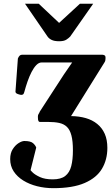

<svg xmlns="http://www.w3.org/2000/svg" viewBox="-20 -774 586 1012"><path d="M261.2 217.8Q216.3 217.8 175.5 207.5Q134.8 197.3 102.8 177.5Q70.8 157.7 52.2 129.4Q33.7 101.1 33.7 64.5Q33.7 33.2 47.1 12.2Q60.5 -8.8 78.1 -19.8Q95.7 -30.8 108.4 -30.8Q141.6 -30.8 154.3 -19.3Q167 -7.8 170.9 3.9L141.1 122.6Q139.6 122.6 151.9 134.8Q164.1 147 190.4 159.2Q216.8 171.4 257.8 171.4Q300.8 171.4 323.7 153.6Q346.7 135.7 355.5 101.6Q364.3 67.4 364.3 18.6Q364.3 -30.3 356.4 -60.1Q348.6 -89.8 332.8 -105.2Q316.9 -120.6 292.2 -126Q267.6 -131.3 234.4 -131.3H189.9Q185.5 -131.3 182.6 -136.2Q179.7 -141.1 179.7 -158.7Q179.7 -168 183.3 -173.1Q187 -178.2 189.9 -186L316.4 -380.9L360.4 -444.8H199.2Q185.1 -444.8 171.6 -431.2Q158.2 -417.5 146.5 -394.8Q134.8 -372.1 125.2 -344.7Q115.7 -317.4 108.4 -290Q106 -280.3 102.3 -277.1Q98.6 -273.9 91.8 -273.9Q86.9 -273.9 74.5 -278.1Q62 -282.2 61.5 -290.5L74.2 -465.3Q82 -485.4 95.2 -485.4H520Q525.4 -485.4 530.8 -482.4Q536.1 -479.5 536.1 -472.7V-464.8Q536.1 -461.4 535.2 -456.1Q534.2 -450.7 531.7 -446.8L354.5 -162.1Q397 -161.6 431.9 -151.6Q466.8 -141.6 492.4 -120.8Q518.1 -100.1 532 -68.8Q545.9 -37.6 545.9 5.4Q545.9 67.4 517.6 115.2Q489.3 163.1 426.5 190.4Q363.8 217.8 261.2 217.8ZM291.5 -556.6Q266.6 -556.6 252.2 -563.7Q237.8 -570.8 230.5 -581.5L111.8 -754.4H184.1L291.5 -653.3L401.4 -754.4H471.2L350.1 -581.5Q342.3 -573.2 329.6 -564.9Q316.9 -556.6 291.5 -556.6Z"/></svg>

Font: Gelasio
Style: Regular
Weight: 400
Designer: Eben Sorkin
Foundry: Eben Sorkin
Version: Version 1.008